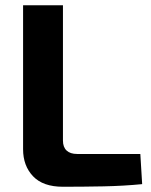

<svg xmlns="http://www.w3.org/2000/svg" viewBox="-20 -710 576 732"><path d="M220 -690V-174Q220 -149 234 -136Q248 -123 274 -123H515L522 -8Q451 -1 373.5 0.5Q296 2 220 2Q144 2 106 -38Q68 -78 68 -141V-690Z"/></svg>

Font: Exo 2
Style: Bold
Weight: 700
Designer: Natanael Gama
Foundry: Natanael Gama
Version: Version 2.010